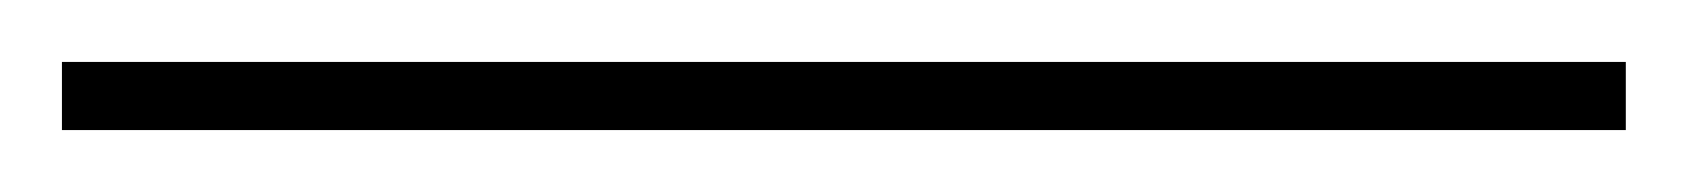

<svg xmlns="http://www.w3.org/2000/svg" viewBox="-20 1 545 62"><path d="M0 43V21H505V43Z"/></svg>

Font: Waterfall
Style: Regular
Weight: 400
Designer: Robert E. Leuschke
Foundry: Robert E. Leuschke
Version: Version 1.010; ttfautohint (v1.8.3)